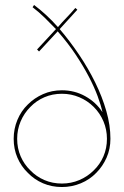

<svg xmlns="http://www.w3.org/2000/svg" viewBox="-20 -746 499 772"><path d="M102 -61Q77 -85 63 -117.5Q49 -150 49 -188Q49 -225 63 -258Q77 -291 102 -316Q126 -341 158.5 -355Q191 -369 229 -369Q266 -369 299 -355Q332 -341 357 -316Q382 -291 396 -258Q410 -225 410 -188Q410 -150 396 -117.5Q382 -85 357 -61Q332 -36 299 -22Q266 -8 229 -8Q191 -8 158.5 -22Q126 -36 102 -61ZM367 -51Q393 -77 408.5 -112Q424 -147 424 -188Q424 -242 407.5 -299.5Q391 -357 363 -414Q335 -471 298 -526Q261 -581 220 -629Q238 -649 255.5 -668Q273 -687 291 -707Q289 -709 287 -710.5Q285 -712 283 -714Q266 -694 248 -675.5Q230 -657 213 -637Q189 -664 165 -686Q141 -708 117 -726L111 -717Q137 -697 160 -674.5Q183 -652 205 -629Q186 -609 167 -588Q148 -567 129 -547L137 -539L212 -620Q254 -572 284.5 -526Q315 -480 337 -438Q359 -396 372.5 -359.5Q386 -323 392 -295Q366 -335 323 -359Q280 -383 229 -383Q188 -383 153 -367.5Q118 -352 92 -326Q65 -300 50 -264Q35 -228 35 -188Q35 -147 50 -112Q65 -77 92 -51Q118 -24 153 -9Q188 6 229 6Q269 6 305 -9Q341 -24 367 -51Z"/></svg>

Font: Josefin Slab Thin Thin
Style: Regular
Weight: 250
Version: Version 2.000